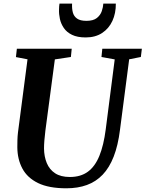

<svg xmlns="http://www.w3.org/2000/svg" viewBox="-20 -1006 786 1036"><path d="M677 -686 627.5 -306Q617 -221.5 593.5 -161.2Q570 -101 533.8 -63.2Q497.5 -25.5 448.8 -7.8Q400 10 338.5 10Q243.5 10 185.5 -18.2Q127.5 -46.5 100.8 -96.5Q74 -146.5 73.5 -211Q73.5 -230 74 -250Q74.5 -270 77 -291.5L128.5 -686L66 -698L71 -743H367L362.5 -698.5L276 -685.5L225 -302Q221.5 -274 219.5 -249Q217.5 -224 217.5 -205Q218 -161 232.5 -126Q247 -91 277.5 -71Q308 -51 357 -51Q415.5 -51 454.2 -79.5Q493 -108 516.2 -165Q539.5 -222 550.5 -308L599 -685.5L527.5 -698.5L532 -743H745.5L740 -698.5ZM442.5 -804Q397.5 -804 368.8 -818Q340 -832 324.5 -854.8Q309 -877.5 303.2 -903.8Q297.5 -930 298.5 -955Q298.5 -963.5 299.2 -971.5Q300 -979.5 301 -986.5H369Q367.5 -960 373 -939Q378.5 -918 395.8 -905.8Q413 -893.5 446.5 -893.5Q483.5 -893.5 502.8 -909Q522 -924.5 529.2 -946Q536.5 -967.5 537.5 -986.5H605Q605.5 -934.5 586.5 -893.2Q567.5 -852 531 -828Q494.5 -804 442.5 -804Z"/></svg>

Font: Merriweather 36pt
Style: Bold Italic
Weight: 700
Italic angle: -7.8°
Version: Version 2.101